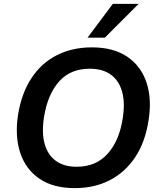

<svg xmlns="http://www.w3.org/2000/svg" viewBox="-20 -959 827 989"><path d="M73 -368Q91 -479 142 -556.5Q193 -634 272.5 -674.5Q352 -715 453 -715Q565 -715 636 -666.5Q707 -618 735 -533Q763 -448 745 -338Q728 -227 676.5 -149.5Q625 -72 546 -31Q467 10 365 10Q254 10 183 -38.5Q112 -87 84 -172.5Q56 -258 73 -368ZM207 -358Q194 -277 209.5 -219.5Q225 -162 267 -131Q309 -100 375 -100Q474 -100 534 -166.5Q594 -233 612 -348Q625 -429 609 -486.5Q593 -544 551 -574.5Q509 -605 442 -605Q343 -605 284.5 -539.5Q226 -474 207 -358ZM431 -765 561 -939H694L520 -765Z"/></svg>

Font: Mulish ExtraLight
Style: Italic
Weight: 200
Italic angle: -9°
Designer: Vernon Adams
Foundry: Vernon Adams
Version: Version 3.603